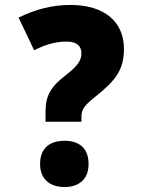

<svg xmlns="http://www.w3.org/2000/svg" viewBox="-20 -744 578 776"><path d="M164 -252H309V-271C309 -305 324 -320 370 -357C447 -419 481 -462 481 -547C481 -654 404 -724 265 -724C190 -724 123 -706 55 -673L118 -541C162 -563 203 -576 249 -576C291 -576 309 -558 309 -528C309 -500 295 -478 242 -437C185 -393 164 -356 164 -293ZM142 -81C142 -18 184 12 241 12C297 12 338 -18 338 -81C338 -147 298 -175 241 -175C183 -175 142 -147 142 -81Z"/></svg>

Font: Noto Sans Devanagari SemiCondensed Black
Style: Regular
Weight: 900
Width: 4
Designer: Jelle Bosma - Monotype Design Team
Foundry: Monotype Imaging Inc.
Version: Version 2.004